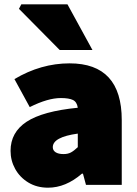

<svg xmlns="http://www.w3.org/2000/svg" viewBox="-20 -858 634 891"><path d="M29 -158Q29 -244 103.5 -293Q178 -342 341 -358Q337 -385 318.5 -394Q300 -403 262 -403Q202 -403 118 -361L47 -491Q170 -564 303 -564Q545 -564 545 -301V0H379L365 -52H360Q285 13 203 13Q151 13 111.5 -11Q72 -35 50.5 -74Q29 -113 29 -158ZM341 -175V-238Q225 -222 225 -175Q225 -160 238 -151.5Q251 -143 275 -143Q295 -143 309 -150.5Q323 -158 341 -175ZM68 -817 79 -838H293L409 -626H257Z"/></svg>

Font: Nebula Sans Black
Style: Regular
Weight: 900
Designer: Paul D. Hunt for Adobe (as Source Sans)
Foundry: Nebula Entertainment & Broadcasting LLC
Version: Version 1.010